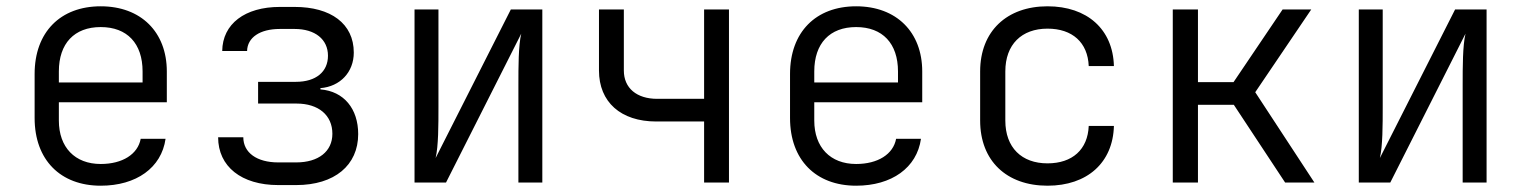

<svg xmlns="http://www.w3.org/2000/svg" viewBox="-20 -580 4840 610"><path d="M300 10C413 10 493 -47 506 -139H427C418 -90 369 -59 300 -59C218 -59 167 -112 167 -197V-255H510V-353C510 -478 428 -560 300 -560C172 -560 90 -478 90 -345V-205C90 -72 172 10 300 10ZM167 -318V-353C167 -442 216 -494 300 -494C384 -494 433 -442 433 -353V-318Z M864 8H921C1043 8 1118 -55 1118 -154C1118 -234 1073 -290 998 -296V-300C1061 -305 1104 -351 1104 -413C1104 -505 1031 -558 916 -558H869C758 -558 687 -504 686 -418H765C766 -461 806 -488 869 -488H916C981 -488 1022 -455 1022 -403C1022 -352 984 -320 920 -320H800V-251H922C992 -251 1036 -214 1036 -155C1036 -99 992 -64 921 -64H864C796 -64 753 -95 753 -144H673C673 -51 747 8 864 8Z M1297 0H1397L1636 -473C1627 -435 1627 -367 1627 -311V0H1703V-550H1603L1364 -78C1373 -116 1373 -183 1373 -240V-550H1297Z M2217 0H2296V-550H2217V-266H2068C2003 -266 1962 -300 1962 -356V-550H1883V-356C1883 -256 1952 -194 2065 -194H2217Z M2700 10C2813 10 2893 -47 2906 -139H2827C2818 -90 2769 -59 2700 -59C2618 -59 2567 -112 2567 -197V-255H2910V-353C2910 -478 2828 -560 2700 -560C2572 -560 2490 -478 2490 -345V-205C2490 -72 2572 10 2700 10ZM2567 -318V-353C2567 -442 2616 -494 2700 -494C2784 -494 2833 -442 2833 -353V-318Z M3308 10C3434 10 3516 -63 3519 -180H3439C3436 -105 3387 -61 3308 -61C3226 -61 3174 -111 3174 -197V-353C3174 -439 3226 -489 3308 -489C3387 -489 3436 -445 3439 -370H3519C3516 -487 3434 -560 3308 -560C3179 -560 3094 -481 3094 -353V-197C3094 -69 3178 10 3308 10Z M3706 0H3786V-247H3900L4063 0H4156L3968 -287L4146 -550H4055L3899 -319H3786V-550H3706Z M4297 0H4397L4636 -473C4627 -435 4627 -367 4627 -311V0H4703V-550H4603L4364 -78C4373 -116 4373 -183 4373 -240V-550H4297Z"/></svg>

Font: JetBrains Mono Light
Style: Regular
Weight: 336
Monospace: yes
Designer: Philipp Nurullin, Konstantin Bulenkov
Foundry: JetBrains
Version: Version 2.305